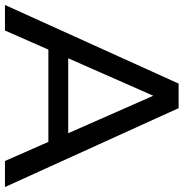

<svg xmlns="http://www.w3.org/2000/svg" viewBox="-4 -737 740 774"><g transform="rotate(90 366.0 -350.0)"><path d="M-1 0 316 -700H415L733 0H628L551 -175H179L102 0ZM214 -255H516L365 -598Z"/></g></svg>

Font: Montserrat Medium
Style: Regular
Weight: 500
Designer: Julieta Ulanovsky
Foundry: Julieta Ulanovsky
Version: Version 9.000; ttfautohint (v1.8.4.7-5d5b)